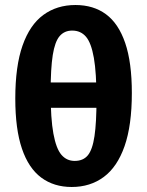

<svg xmlns="http://www.w3.org/2000/svg" viewBox="-20 -731 587 766"><path d="M266 15Q195 15 144.5 -22.5Q94 -60 67.5 -138Q41 -216 41 -338Q41 -467 70 -549.5Q99 -632 153 -671.5Q207 -711 281 -711Q353 -711 403 -674Q453 -637 479.5 -559.5Q506 -482 506 -360Q506 -231 477 -148Q448 -65 394 -25Q340 15 266 15ZM278 -89Q312 -89 330.5 -111.5Q349 -134 357 -188Q365 -242 365 -335Q365 -440 354.5 -500Q344 -560 323 -584.5Q302 -609 268 -609Q237 -609 218 -587Q199 -565 190.5 -511.5Q182 -458 182 -363Q182 -258 193 -198Q204 -138 225 -113.5Q246 -89 278 -89ZM123 -301V-402H407V-301Z"/></svg>

Font: Ysabeau Infant ExtraBold
Style: Regular
Weight: 800
Designer: Christian Thalmann (Catharsis Fonts)
Version: Version 2.001;gftools[0.9.30]; featfreeze: ss01,ss02,lnum